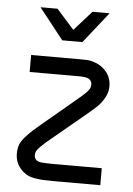

<svg xmlns="http://www.w3.org/2000/svg" viewBox="-50 -703 514 742"><g transform="rotate(5 207.0 -332.5)"><path d="M171.9 -544.9 77.1 -665H143.1L210.9 -588.9L278.8 -665H345.2L250 -544.9ZM57.1 -412.1V-478H249Q266.6 -478 277.1 -477.3Q287.6 -476.6 304.4 -470.9Q321.3 -465.3 335 -454.1Q369.1 -427.2 369.1 -383.8Q369.1 -360.4 357.2 -339.1Q345.2 -317.9 330.3 -303.5Q315.4 -289.1 285.2 -264.2L172.9 -170.9Q149.9 -151.9 141.8 -145Q133.8 -138.2 122.6 -127Q111.3 -115.7 108.2 -108.9Q105 -102.1 105 -94.2Q105 -81.1 113.8 -74.2Q120.6 -68.8 135 -67.4Q149.4 -65.9 185.1 -65.9H367.2V0H185.1Q158.7 0 145.5 -0.7Q132.3 -1.5 112.8 -4.6Q93.3 -7.8 79.8 -15.9Q66.4 -23.9 55.2 -37.1Q35.2 -61.5 35.2 -94.2Q35.2 -112.3 40.3 -127Q45.4 -141.6 60.5 -158.7Q75.7 -175.8 87.2 -186.3Q98.6 -196.8 127.9 -221.2L238.8 -314Q280.8 -348.6 289.6 -360.4Q298.8 -372.1 298.8 -383.8Q298.8 -397.9 287.1 -405.8Q277.3 -412.1 249 -412.1Z"/></g></svg>

Font: Gidolinya
Style: Regular
Weight: 400
Version: Version 1.0.3